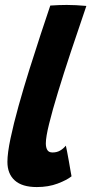

<svg xmlns="http://www.w3.org/2000/svg" viewBox="-20 -737 370 777"><path d="M269.5 -23.5Q251 -8.5 213.5 5.8Q176 20 129 20Q69.5 20 39.8 -6.8Q10 -33.5 10 -82Q10 -117 22.5 -176.5Q35 -236 55.2 -308.5Q75.5 -381 99 -456Q122.5 -531 144.8 -598.5Q167 -666 183.5 -714.5Q220 -717 250 -717Q269 -717 288 -716Q307 -715 329.5 -713Q296.5 -617 267 -528Q237.5 -439 214.8 -364.5Q192 -290 178.8 -236.2Q165.5 -182.5 165.5 -157Q165.5 -140 171.5 -130Q177.5 -120 192.5 -120Q210 -120 223 -127.5Q236 -135 246.5 -147.5Q248 -141.5 251.5 -123.5Q255 -105.5 258.8 -84Q262.5 -62.5 265.5 -45.2Q268.5 -28 269.5 -23.5Z"/></svg>

Font: Grandstander
Style: Bold Italic
Weight: 700
Italic angle: -15°
Designer: Tyler Finck
Foundry: Etcetera Type Co
Version: Version 1.200; ttfautohint (v1.8.3)